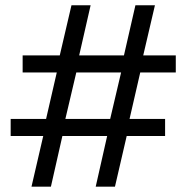

<svg xmlns="http://www.w3.org/2000/svg" viewBox="-20 -700 699 720"><path d="M98.1 0 142.1 -189.9H20V-253.9H152.8L192.9 -428.2H64.9V-492.2H204.1L248 -680.2H319.8L276.9 -492.2H444.8L487.8 -680.2H561L517.1 -492.2H639.2V-428.2H505.9L465.8 -253.9H599.1V-189.9H455.1L411.1 0H338.9L381.8 -189.9H213.9L170.9 0ZM225.1 -253.9H393.1L434.1 -428.2H266.1Z"/></svg>

Font: TASA Orbiter Deck
Style: Regular
Weight: 400
Designer: Weizhong Zhang
Version: Version 1.000;Glyphs 3.1.2 (3151)